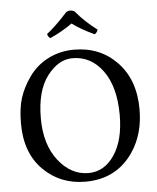

<svg xmlns="http://www.w3.org/2000/svg" viewBox="-56 -862 753 920"><g transform="rotate(-5 320.0 -402.0)"><path d="M307 -585Q239 -585 185 -514Q131 -443 131 -311Q131 -185 191.5 -107.5Q252 -30 336 -30Q412 -30 460.5 -101.5Q509 -173 509 -294Q509 -430 452.5 -507.5Q396 -585 307 -585ZM606 -313Q606 -195 549 -110Q468 10 318 10Q197 10 115.5 -71.5Q34 -153 34 -294Q34 -369 50 -418Q66 -467 99 -514Q136 -567 193 -596Q250 -625 318 -625Q443 -625 524.5 -540Q606 -455 606 -313ZM336 -808Q380 -755 439 -711Q434 -695 423 -690Q358 -720 317 -751Q270 -717 210 -690Q199 -697 196 -711Q237 -742 297 -808Q315 -819 336 -808Z"/></g></svg>

Font: Linux Libertine Mono O
Style: Mono
Weight: 400
Designer: Philipp H. Poll
Foundry: Philipp H. Poll
Version: Version 5.1.7